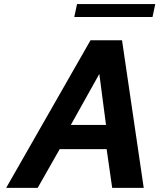

<svg xmlns="http://www.w3.org/2000/svg" viewBox="-20 -905 768 925"><path d="M458.5 -548.8 321.3 -303.2H490.7ZM567.9 -710.9 672.4 0H520.5L493.7 -186.5Q493.7 -186.5 267.6 -186.5L161.6 0H9.8L416 -710.9ZM351.1 -885.3H728L714.8 -823.2H337.9Z"/></svg>

Font: Tuffy
Style: BoldItalic
Weight: 700
Italic angle: -12°
Designer: Thatcher Ulrich, Karoly Barta, Michael Everson
Version: Version 001.271